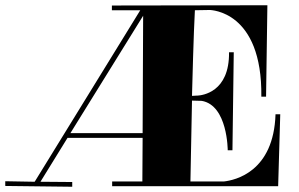

<svg xmlns="http://www.w3.org/2000/svg" viewBox="-51 -708 1137 731"><path d="M375 -669H483L81 -16L-31 -18V0L224 3V-15L103 -16L206 -183H492L491 -17H376V1H1008L1016 -273H998C991 -54 845 -22 801 -17H674L680 -325L717 -324C816 -307 816 -136 816 -136H834L839 -509H821H839H821C823 -356 718 -345 701 -344H698L680 -343C686 -575 690 -653 691 -669C710 -669 730 -670 749 -670C749 -669 948 -669 944 -340H962L967 -688L375 -687ZM494 -648 492 -201H217Z"/></svg>

Font: Purple Purse
Style: Regular
Weight: 400
Designer: Astigmatic (AOETI)
Foundry: Astigmatic (AOETI)
Version: Version 1.000